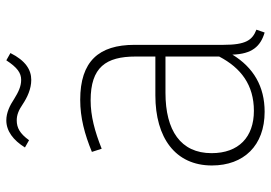

<svg xmlns="http://www.w3.org/2000/svg" viewBox="-145 -702 858 608"><g transform="rotate(-90 284.0 -398.0)"><path d="M335 -728C367 -728 396 -746 420 -794L397 -807C374 -772 357 -760 335 -760C314 -760 296 -769 275 -782C254 -796 231 -807 207 -807C173 -807 144 -785 121 -748L144 -735C165 -764 183 -774 207 -774C224 -774 239 -768 258 -755C279 -741 306 -728 335 -728ZM446 -120V-401C446 -514 394 -573 272 -573C215 -573 163 -559 107 -536L117 -505C172 -527 221 -540 270 -540C375 -540 409 -492 409 -397V-335H286C152 -335 64 -272 64 -156C64 -55 127 11 234 11C314 11 374 -24 415 -91C417 -29 441 -2 485 11L494 -15C461 -28 446 -48 446 -120ZM237 -23C154 -23 103 -71 103 -157C103 -255 175 -303 294 -303H409V-133C373 -64 319 -23 237 -23Z"/></g></svg>

Font: Glow Sans SC Normal ExtraLight
Style: Regular
Weight: 200
Designer: Ryoko NISHIZUKA (kana, bopomofo & ideographs); Paul D. Hunt (Latin, Greek & Cyrillic); Sandoll Communications, Soo-young
Version: Version 0.93